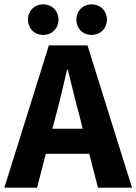

<svg xmlns="http://www.w3.org/2000/svg" viewBox="-26 -860 625 880"><path d="M230 -330C248 -395 265 -471 281 -540H285C302 -472 320 -395 338 -330L353 -270H214ZM-6 0H144L184 -155H383L423 0H579L375 -652H198ZM172 -700C213 -700 242 -730 242 -770C242 -810 213 -840 172 -840C131 -840 102 -810 102 -770C102 -730 131 -700 172 -700ZM394 -700C435 -700 464 -730 464 -770C464 -810 435 -840 394 -840C353 -840 324 -810 324 -770C324 -730 353 -700 394 -700Z"/></svg>

Font: Giro Sans Regular
Style: Bold
Weight: 700
Designer: Paul D. Hunt
Foundry: Adobe Systems Incorporated
Version: Version 1.000;PS 1.0;hotconv 1.0.88;makeotf.lib2.5.647800